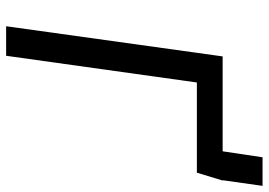

<svg xmlns="http://www.w3.org/2000/svg" viewBox="-142 -714 856 611"><g transform="rotate(90 285.5 -408.0)"><path d="M553 -689H554L529 -607H242L157 0H63L159 -689H461L480 -816H571Z"/></g></svg>

Font: Fira Sans
Style: Italic
Weight: 400
Italic angle: -8°
Designer: bBox Type GmbH & Carrois Corporate GbR & Edenspiekermann AG
Foundry: bBox Type GmbH & Carrois Corporate GbR & Edenspiekermann AG
Version: Version 4.301